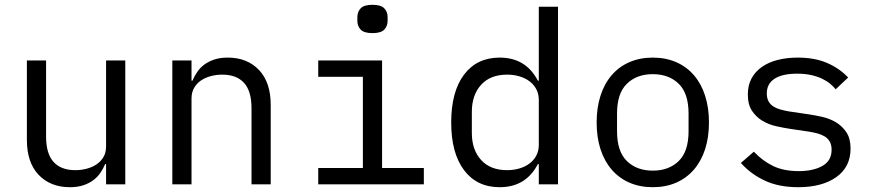

<svg xmlns="http://www.w3.org/2000/svg" viewBox="-20 -768 3640 800"><path d="M422 -84H418Q410 -65 398 -47.5Q386 -30 368.5 -17Q351 -4 327 4Q303 12 271 12Q190 12 141 -39.5Q92 -91 92 -185V-516H172V-199Q172 -128 203 -93.5Q234 -59 294 -59Q318 -59 341 -65Q364 -71 382 -83Q400 -95 411 -113.5Q422 -132 422 -158V-516H502V0H422Z M698 0V-516H778V-432H782Q790 -451 802 -468.5Q814 -486 831.5 -499Q849 -512 873 -520Q897 -528 929 -528Q1010 -528 1059 -476.5Q1108 -425 1108 -331V0H1028V-317Q1028 -388 997 -422.5Q966 -457 906 -457Q882 -457 859 -451Q836 -445 818 -433Q800 -421 789 -402Q778 -383 778 -358V0Z M1532 -630Q1497 -630 1483 -644.5Q1469 -659 1469 -681V-697Q1469 -719 1483 -733.5Q1497 -748 1532 -748Q1567 -748 1581 -733.5Q1595 -719 1595 -697V-681Q1595 -659 1581 -644.5Q1567 -630 1532 -630ZM1306 -68H1492V-448H1306V-516H1572V-68H1746V0H1306Z M2225 -84H2221Q2171 12 2062 12Q1967 12 1913.5 -59Q1860 -130 1860 -258Q1860 -386 1913.5 -457Q1967 -528 2062 -528Q2171 -528 2221 -432H2225V-740H2305V0H2225ZM2093 -59Q2120 -59 2144 -66Q2168 -73 2186 -86.5Q2204 -100 2214.5 -119.5Q2225 -139 2225 -165V-351Q2225 -377 2214.5 -396.5Q2204 -416 2186 -429.5Q2168 -443 2144 -450Q2120 -457 2093 -457Q2023 -457 1984.5 -414.5Q1946 -372 1946 -302V-214Q1946 -144 1984.5 -101.5Q2023 -59 2093 -59Z M2700 12Q2646 12 2602.5 -7Q2559 -26 2528.5 -61.5Q2498 -97 2482 -146.5Q2466 -196 2466 -258Q2466 -319 2482 -369Q2498 -419 2528.5 -454.5Q2559 -490 2602.5 -509Q2646 -528 2700 -528Q2754 -528 2797.5 -509Q2841 -490 2871.5 -454.5Q2902 -419 2918 -369Q2934 -319 2934 -258Q2934 -196 2918 -146.5Q2902 -97 2871.5 -61.5Q2841 -26 2797.5 -7Q2754 12 2700 12ZM2700 -57Q2767 -57 2808 -97Q2849 -137 2849 -221V-295Q2849 -379 2808 -419Q2767 -459 2700 -459Q2633 -459 2592 -419Q2551 -379 2551 -295V-221Q2551 -137 2592 -97Q2633 -57 2700 -57Z M3306 12Q3225 12 3166.5 -15.5Q3108 -43 3067 -89L3121 -136Q3158 -97 3202 -76Q3246 -55 3308 -55Q3368 -55 3406.5 -76.5Q3445 -98 3445 -144Q3445 -164 3437.5 -177.5Q3430 -191 3417 -199Q3404 -207 3388 -211.5Q3372 -216 3354 -219L3273 -231Q3246 -235 3214.5 -242Q3183 -249 3157 -264.5Q3131 -280 3113.5 -306Q3096 -332 3096 -374Q3096 -413 3111.5 -441.5Q3127 -470 3155 -489.5Q3183 -509 3221 -518.5Q3259 -528 3304 -528Q3374 -528 3425.5 -506Q3477 -484 3514 -445L3462 -396Q3453 -407 3439.5 -418.5Q3426 -430 3406.5 -439.5Q3387 -449 3361 -455Q3335 -461 3301 -461Q3240 -461 3207.5 -440Q3175 -419 3175 -379Q3175 -359 3182.5 -345.5Q3190 -332 3203 -324Q3216 -316 3232.5 -311.5Q3249 -307 3266 -304L3347 -292Q3375 -288 3406 -281Q3437 -274 3463 -258.5Q3489 -243 3506.5 -217Q3524 -191 3524 -149Q3524 -72 3464.5 -30Q3405 12 3306 12Z"/></svg>

Font: PlemolJP35 Console
Style: Regular
Weight: 400
Version: v2.0.3; ttfautohint (v1.8.4.7-5d5b-dirty) -l 6 -r 45 -G 200 